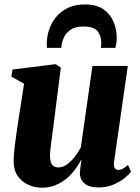

<svg xmlns="http://www.w3.org/2000/svg" viewBox="-20 -835 631 866"><path d="M168.5 11.5Q135.5 11.5 106.8 -1.8Q78 -15 60 -41Q42 -67 41.5 -106Q41.5 -122.5 43.2 -143Q45 -163.5 47.8 -186.2Q50.5 -209 54 -232Q57.5 -255 60.5 -276.5L88.5 -457.5L31 -489.5L36.5 -521.5L231 -545.5L254.5 -530.5L223.5 -287Q221 -265.5 217.8 -242.5Q214.5 -219.5 211.8 -198.2Q209 -177 207.2 -160.5Q205.5 -144 205.5 -135Q205.5 -116 209.2 -104Q213 -92 221.2 -86Q229.5 -80 244 -80Q264 -80 282.8 -93.8Q301.5 -107.5 317.5 -128.2Q333.5 -149 344.5 -170L397 -537.5H556.5L494 -102Q492 -84 498.2 -76.2Q504.5 -68.5 513.5 -68.5Q522.5 -68.5 532.5 -73.5Q542.5 -78.5 557.5 -91L571 -61Q561 -47 540.2 -30.5Q519.5 -14 490.2 -1.8Q461 10.5 425.5 10.5Q384.5 10.5 364.2 -4.8Q344 -20 340.5 -46.5Q340.5 -51 340.8 -58.2Q341 -65.5 342 -74.5Q343 -83.5 344.5 -93.5Q346 -103.5 347.5 -112.5L345.5 -113Q333.5 -90.5 317 -68.5Q300.5 -46.5 278.8 -28.5Q257 -10.5 229.5 0.5Q202 11.5 168.5 11.5ZM191.5 -619Q191.5 -623.5 191.2 -627.5Q191 -631.5 191 -637.5Q191 -669 201.2 -700.5Q211.5 -732 232.8 -758Q254 -784 286.5 -799.5Q319 -815 363.5 -815Q415.5 -815 446.8 -793Q478 -771 492.2 -736.5Q506.5 -702 506.5 -665Q506.5 -649.5 504.5 -638.5Q502.5 -627.5 500.5 -619H435Q435.5 -623.5 436.2 -628.8Q437 -634 437 -641Q436.5 -674 419.5 -694.8Q402.5 -715.5 355 -715.5Q319.5 -715.5 298.2 -700.8Q277 -686 267.2 -663.8Q257.5 -641.5 256.5 -619Z"/></svg>

Font: Merriweather 72pt Black
Style: Italic
Weight: 900
Italic angle: -7.8°
Version: Version 2.101